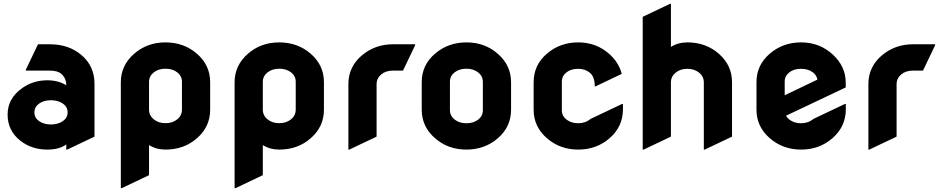

<svg xmlns="http://www.w3.org/2000/svg" viewBox="-20 -767 4881 997"><path d="M306.6 -138.2Q331.1 -155.3 331.1 -183.6Q331.1 -212.4 305.7 -229.5Q280.8 -246.6 244.4 -246.6Q208 -246.6 183.3 -229.2Q158.7 -211.9 158.7 -183.3Q158.7 -154.8 183.6 -137.7Q208.5 -120.6 244.9 -120.6Q281.2 -120.6 306.6 -138.2ZM329.1 9.8H324.2V-17.1Q288.1 9.8 225.6 9.8Q144.5 9.8 85.4 -36.6Q19.5 -88.4 19.5 -172.4Q19.5 -256.8 96.7 -310.5Q153.3 -350.1 225.6 -350.1Q282.7 -350.1 324.2 -324.2Q324.2 -361.3 297.9 -383.8Q278.8 -400.4 238.8 -400.4H114.3V-405.3L177.2 -537.1H238.8Q337.9 -537.1 403.8 -480.5Q470.7 -422.9 470.7 -332.5V-57.6Z M753.9 -342.8V-197.8Q753.9 -167.5 778.3 -147.5Q802.7 -127.4 839.1 -127.4Q875.5 -127.4 900.1 -147.2Q924.8 -167 924.8 -198.2V-342.8Q924.8 -372.1 900.9 -391.1Q876 -410.2 839.6 -410.2Q803.2 -410.2 778.8 -391.4Q754.4 -372.6 753.9 -342.8ZM612.3 210H607.4V-340.3Q607.4 -426.8 675.8 -487.3Q743.7 -546.9 839.1 -546.9Q934.6 -546.9 1002.9 -487.8Q1071.3 -428.2 1071.3 -340.3V-197.3Q1071.3 -109.4 1003.4 -49.8Q936 9.8 839.4 9.8Q791.5 9.8 753.9 -13.7V142.6Z M1344.7 -342.8V-197.8Q1344.7 -167.5 1369.1 -147.5Q1393.6 -127.4 1429.9 -127.4Q1466.3 -127.4 1491 -147.2Q1515.6 -167 1515.6 -198.2V-342.8Q1515.6 -372.1 1491.7 -391.1Q1466.8 -410.2 1430.4 -410.2Q1394 -410.2 1369.6 -391.4Q1345.2 -372.6 1344.7 -342.8ZM1203.1 210H1198.2V-340.3Q1198.2 -426.8 1266.6 -487.3Q1334.5 -546.9 1429.9 -546.9Q1525.4 -546.9 1593.8 -487.8Q1662.1 -428.2 1662.1 -340.3V-197.3Q1662.1 -109.4 1594.2 -49.8Q1526.9 9.8 1430.2 9.8Q1382.3 9.8 1344.7 -13.7V142.6Z M1793.9 9.8H1789.1V-330.6Q1789.1 -418.9 1857.4 -478Q1926.3 -537.1 2021 -537.1H2135.7V-532.2L2072.8 -400.4H2021Q1983.4 -400.4 1959.5 -380.4Q1935.5 -360.4 1935.5 -329.6V-57.6Z M2463.4 -146Q2487.3 -165 2487.3 -194.3V-342.8Q2486.8 -372.6 2462.4 -391.4Q2438 -410.2 2401.6 -410.2Q2365.2 -410.2 2340.3 -391.1Q2316.4 -372.1 2316.4 -342.8V-194.3Q2316.9 -164.6 2341.3 -145.8Q2365.7 -127 2402.1 -127Q2438.5 -127 2463.4 -146ZM2238.3 -49.8Q2169.9 -109.9 2169.9 -196.8V-340.3Q2169.9 -429.2 2238.3 -487.8Q2307.1 -546.9 2402.3 -546.9Q2498 -546.9 2565.4 -487.3Q2633.8 -427.2 2633.8 -340.3V-196.8Q2633.8 -108.9 2565.4 -49.3Q2497.1 9.8 2401.6 9.8Q2306.2 9.8 2238.3 -49.8Z M2819.3 -49.8Q2751 -109.9 2751 -196.8V-340.3Q2751 -428.7 2819.3 -487.8Q2887.7 -546.9 2982.7 -546.9Q3077.6 -546.9 3146 -484.9Q3193.8 -441.4 3208.5 -383.3L3073.2 -318.8H3068.4Q3068.4 -367.7 3043.7 -388.7Q3019 -409.7 2982.4 -409.7Q2944.8 -409.7 2921.4 -391.1Q2897.5 -372.1 2897.5 -342.8V-194.3Q2897.5 -164.6 2922.4 -145.5Q2947.3 -127 2982.9 -127Q3020 -127 3047.4 -149.9L3210 -227.1H3214.8V-200.2Q3214.8 -110.4 3146.5 -50.3Q3078.1 9.8 2982.9 9.8Q2887.7 9.8 2819.3 -49.8Z M3322.3 9.8H3317.4V-679.7L3459 -747.1H3463.9V-523.4Q3501.5 -546.9 3549.3 -546.9Q3646 -546.9 3713.4 -487.3Q3781.2 -427.7 3781.2 -339.8V-57.6L3639.6 9.8H3634.8V-338.9Q3634.8 -370.1 3610.1 -389.9Q3585.4 -409.7 3549.1 -409.7Q3512.7 -409.7 3488.3 -389.6Q3463.9 -369.6 3463.9 -339.4V-57.6Z M3976.6 -49.8Q3908.2 -109.9 3908.2 -196.8V-340.3Q3908.2 -428.7 3976.6 -487.8Q4044.9 -546.9 4139.9 -546.9Q4234.9 -546.9 4303.2 -484.9Q4371.6 -422.9 4371.6 -337.9V-313L4061.5 -166Q4067.9 -154.3 4079.6 -145.5Q4104.5 -127 4140.1 -127Q4177.2 -127 4204.6 -149.9L4367.2 -227.1H4372.1V-200.2Q4372.1 -110.4 4303.7 -50.3Q4235.4 9.8 4140.1 9.8Q4044.9 9.8 3976.6 -49.8ZM4054.7 -272.5 4224.6 -353.5Q4220.7 -376 4201.2 -391.1Q4176.8 -409.7 4139.6 -409.7Q4101.6 -409.7 4078.6 -391.1Q4054.7 -372.1 4054.7 -342.8Z M4494.1 9.8H4489.3V-330.6Q4489.3 -418.9 4557.6 -478Q4626.5 -537.1 4721.2 -537.1H4835.9V-532.2L4772.9 -400.4H4721.2Q4683.6 -400.4 4659.7 -380.4Q4635.7 -360.4 4635.7 -329.6V-57.6Z"/></svg>

Font: Nova Round
Style: Bold
Weight: 700
Designer: Wojciech Kalinowski "wmk69" (wmk69@o2.pl)
Foundry: Wojciech Kalinowski "wmk69" (wmk69@o2.pl)
Version: Version 3.1.0; 2021-05-23